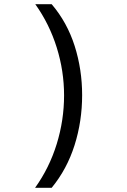

<svg xmlns="http://www.w3.org/2000/svg" viewBox="-20 -734 603 914"><path d="M226 -714Q300 -627 335.5 -515Q371 -403 371 -281Q371 -157 335 -43Q299 71 226 160H147Q215 65 250 -48.5Q285 -162 285 -280Q285 -396 250 -508Q215 -620 148 -714Z"/></svg>

Font: Noto Sans Mono SemiCondensed
Style: Regular
Weight: 400
Width: 4
Designer: Monotype Design Team
Foundry: Monotype Imaging Inc.
Version: Version 2.010